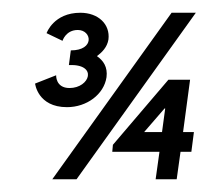

<svg xmlns="http://www.w3.org/2000/svg" viewBox="-20 -281 330 301"><path d="M53 -229 78 -217C78 -217 83 -234 102 -234C124 -234 129 -202 91 -202L88 -179C134 -181 121 -143 89 -143C67 -143 68 -163 68 -163L35 -150C35 -150 39 -113 85 -113C116 -113 143 -133 147 -160C149 -176 142 -186 132 -193C140 -199 148 -207 150 -219C153 -243 134 -261 106 -261C64 -261 53 -229 53 -229ZM239 -111 234 -74H206L238 -111ZM267 -74 278 -156H244L157 -54L156 -43H230L224 0H257L263 -43H280L284 -74ZM287 -261H249L62 0H100Z"/></svg>

Font: Hussar Tani
Style: DwaKurs
Weight: 700
Foundry: Cannot Into Space Fonts
Version: Version 0.92